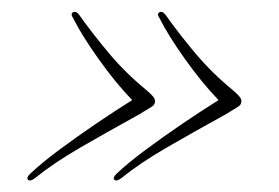

<svg xmlns="http://www.w3.org/2000/svg" viewBox="-20 -401 478 329"><path d="M393 -224Q392 -220.5 387 -217.5Q382 -214.5 366.5 -205Q308.5 -173 264.5 -147.5Q220.5 -122 187.5 -95.5Q179.5 -89.5 176 -93Q172.5 -96.5 180 -103.5Q200 -122.5 229.8 -144.5Q259.5 -166.5 292.2 -188.8Q325 -211 354.5 -229.5Q326 -259 297 -299.8Q268 -340.5 253 -370.5Q248.5 -377 253 -380Q258 -382.5 263 -376.5Q286 -344 314.5 -310Q343 -276 379 -246.5Q390 -237 392.2 -232.8Q394.5 -228.5 393 -224ZM245 -224Q244 -220.5 239 -217.5Q234 -214.5 218.5 -205Q160.5 -173 116.5 -147.5Q72.5 -122 39.5 -95.5Q31.5 -89.5 28 -93Q24.5 -96.5 32 -103.5Q52 -122.5 81.8 -144.5Q111.5 -166.5 144.2 -188.8Q177 -211 206.5 -229.5Q178 -259 149 -299.8Q120 -340.5 105 -370.5Q100.5 -377 105 -380Q110 -382.5 115 -376.5Q138 -344 166.5 -310Q195 -276 231 -246.5Q242 -237 244.2 -232.8Q246.5 -228.5 245 -224Z"/></svg>

Font: Fraunces 72pt S000 Thin
Style: Italic
Weight: 100
Italic angle: -16°
Version: Version 1.000; ttfautohint (v1.8.3)